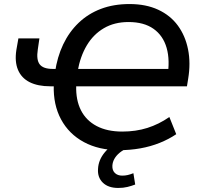

<svg xmlns="http://www.w3.org/2000/svg" viewBox="-20 -734 1000 950"><path d="M570 9Q469 9 395 -31Q321 -71 282 -143.5Q243 -216 246 -312L264 -307H229Q167 -307 126.5 -327.5Q86 -348 69 -388.5Q52 -429 61 -487L71 -544H175L167 -489Q159 -438 176.5 -415.5Q194 -393 241 -393H273L252 -375Q263 -452 292.5 -514Q322 -576 369 -621Q416 -666 479 -690Q542 -714 621 -714Q702 -714 762.5 -686Q823 -658 860 -607.5Q897 -557 910.5 -489.5Q924 -422 911 -344L905 -307H343L357 -309Q355 -239 380.5 -188.5Q406 -138 458 -110.5Q510 -83 585 -83Q652 -83 709 -101Q766 -119 818 -155L852 -70Q815 -45 770 -27Q725 -9 674.5 0Q624 9 570 9ZM616 -625Q546 -625 494 -594.5Q442 -564 409.5 -509.5Q377 -455 364 -381L345 -393H837L808 -352Q822 -436 804.5 -497Q787 -558 739.5 -591.5Q692 -625 616 -625ZM565 196Q516 196 489 170Q462 144 465 102Q467 57 499 19Q531 -19 579 -39L609 0Q587 9 571 22.5Q555 36 546 52Q537 68 536 86Q535 109 548.5 122Q562 135 585 135Q599 135 612 132Q625 129 640 123L649 179Q631 186 610.5 191Q590 196 565 196Z"/></svg>

Font: Nunito Sans 10pt SemiBold
Style: Italic
Weight: 600
Italic angle: -9°
Designer: Vernon Adams
Foundry: Vernon Adams
Version: Version 3.101;gftools[0.9.27]